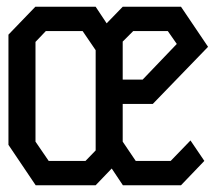

<svg xmlns="http://www.w3.org/2000/svg" viewBox="-20 -548 640 568"><path d="M84.5 -528 5 -445.5V-119.5L85.5 0H263L310.5 -49.5L343.5 0H515.5L584.5 -72L543.5 -132.5L485 -72H381.5L343 -129V-240.5H432L595.5 -409.5L515.5 -528H343L295.5 -479L263 -528ZM85 -129V-424L115.5 -456H224.5L263 -399.5V-103L233 -72H124ZM343 -425 374 -456H476.5L503 -418L402 -312.5H343Z"/></svg>

Font: Kode
Style: Regular
Weight: 400
Monospace: yes
Designer: Isa Ozler
Foundry: Kadena LLC
Version: Version 1.000;gftools[0.9.28]